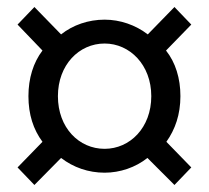

<svg xmlns="http://www.w3.org/2000/svg" viewBox="-20 -642 595 547"><path d="M78 -115 154 -192C189 -165 232 -150 278 -150C322 -150 366 -165 400 -192L477 -115L525 -165L454 -238C479 -273 494 -316 494 -368C494 -419 480 -464 453 -498L525 -572L477 -622L401 -544C366 -571 322 -586 278 -586C232 -586 188 -571 154 -544L78 -622L30 -572L101 -498C75 -464 61 -419 61 -368C61 -316 75 -273 101 -238L30 -165ZM278 -218C205 -218 145 -278 145 -368C145 -457 205 -518 278 -518C350 -518 411 -457 411 -368C411 -278 350 -218 278 -218Z"/></svg>

Font: Source Han Sans KR
Style: Regular
Weight: 400
Designer: Ryoko NISHIZUKA 西塚涼子 (kana, bopomofo & ideographs); Paul D. Hunt (Latin, Greek & Cyrillic); Sandoll Communications 산돌커뮤니
Foundry: Adobe
Version: Version 2.004;hotconv 1.0.118;makeotfexe 2.5.65603